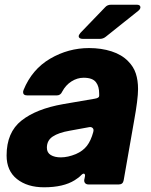

<svg xmlns="http://www.w3.org/2000/svg" viewBox="-20 -783 641 815"><path d="M8 -123Q8 -221 71 -271Q134 -321 248 -341L382 -364Q401 -367 401 -376V-385Q401 -416 388 -433Q374 -453 335 -453Q308 -453 283.5 -437.5Q259 -422 244 -394Q237 -378 221 -378H96Q78 -378 78 -392Q78 -395 80 -401Q116 -489 193 -534Q270 -579 358 -579Q410 -579 453.5 -565Q497 -551 524 -523Q547 -500 556.5 -471Q566 -442 566 -405Q566 -362 549 -269L505 -18Q502 0 484 0H356Q346 0 341 -6Q336 -12 338 -22L339 -26Q341 -34 341 -37Q341 -46 335 -46Q331 -46 325 -40Q315 -29 297 -18Q249 12 167 12Q96 12 52 -23Q8 -58 8 -123ZM302 -129Q332 -142 349 -164Q366 -186 376 -223Q377 -226 377 -230Q377 -237 371.5 -241Q366 -245 357 -243L275 -228Q229 -220 204 -203.5Q179 -187 179 -156Q179 -135 195.5 -125Q212 -115 238 -115Q268 -115 302 -129ZM331 -618Q323 -618 318.5 -621Q314 -624 314 -629Q314 -634 321 -643L427 -753Q436 -763 452 -763H560Q576 -763 576 -752Q576 -745 568 -738L429 -627Q418 -618 404 -618Z"/></svg>

Font: Open Sauce Two Black Italic
Style: Regular
Weight: 900
Italic angle: -10°
Designer: Alfredo Marco Pradil
Foundry: Creative Sauce Fz LLC
Version: Version 1.477